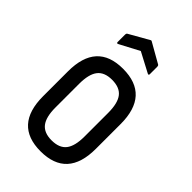

<svg xmlns="http://www.w3.org/2000/svg" viewBox="-206 -743 827 827"><g transform="rotate(45 207.5 -329.5)"><path d="M207 8Q47 8 47 -168V-319Q47 -495 207 -495Q368 -495 368 -319V-168Q368 8 207 8ZM207 -59Q254 -59 275 -86Q296 -113 296 -171V-315Q296 -374 275 -401Q254 -428 207 -428Q161 -428 140 -401Q119 -374 119 -315V-171Q119 -113 140 -86Q161 -59 207 -59ZM118 -556Q109 -551 109 -560V-604Q109 -613 114 -615L202 -665Q207 -669 212 -665L300 -615Q305 -613 305 -604V-560Q305 -551 296 -556L207 -603Z"/></g></svg>

Font: Sofia Sans Cond
Style: Regular
Weight: 400
Width: 3
Designer: Botio Nikoltchev, Ani Petrova
Foundry: lettersoup
Version: Version 4.100; ttfautohint (v1.8.3)